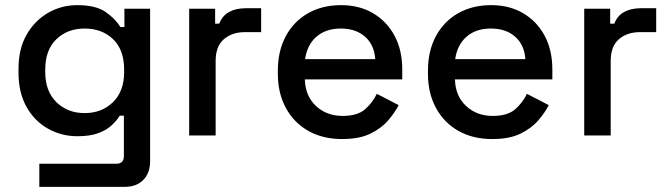

<svg xmlns="http://www.w3.org/2000/svg" viewBox="-20 -527 2604 747"><path d="M52 -244V-259Q52 -337 83.5 -392Q115 -447 167 -477Q219 -507 281 -507Q353 -507 391.5 -480Q430 -453 448 -422H464V-493H564V101Q564 146 537.5 173Q511 200 465 200H133V110H433Q462 110 462 80V-77H446Q435 -59 415 -40Q395 -21 362.5 -9Q330 3 281 3Q219 3 166.5 -26.5Q114 -56 83 -111.5Q52 -167 52 -244ZM309 -87Q376 -87 419.5 -129.5Q463 -172 463 -247V-256Q463 -333 420 -374.5Q377 -416 309 -416Q243 -416 199.5 -374.5Q156 -333 156 -256V-247Q156 -172 199.5 -129.5Q243 -87 309 -87Z M716 0V-493H817V-435H833Q845 -466 871.5 -480.5Q898 -495 937 -495H996V-402H933Q883 -402 851 -374.5Q819 -347 819 -290V0Z M1311 14Q1236 14 1180 -17.5Q1124 -49 1092.5 -106.5Q1061 -164 1061 -240V-252Q1061 -329 1092 -386.5Q1123 -444 1178.5 -475.5Q1234 -507 1307 -507Q1378 -507 1431.5 -475.5Q1485 -444 1515 -388Q1545 -332 1545 -257V-218H1166Q1168 -153 1209.5 -114.5Q1251 -76 1313 -76Q1371 -76 1400.5 -102Q1430 -128 1446 -162L1531 -118Q1517 -90 1490.5 -59Q1464 -28 1421 -7Q1378 14 1311 14ZM1167 -297H1440Q1436 -353 1400 -384.5Q1364 -416 1306 -416Q1248 -416 1211.5 -384.5Q1175 -353 1167 -297Z M1895 14Q1820 14 1764 -17.5Q1708 -49 1676.5 -106.5Q1645 -164 1645 -240V-252Q1645 -329 1676 -386.5Q1707 -444 1762.5 -475.5Q1818 -507 1891 -507Q1962 -507 2015.5 -475.5Q2069 -444 2099 -388Q2129 -332 2129 -257V-218H1750Q1752 -153 1793.5 -114.5Q1835 -76 1897 -76Q1955 -76 1984.5 -102Q2014 -128 2030 -162L2115 -118Q2101 -90 2074.5 -59Q2048 -28 2005 -7Q1962 14 1895 14ZM1751 -297H2024Q2020 -353 1984 -384.5Q1948 -416 1890 -416Q1832 -416 1795.5 -384.5Q1759 -353 1751 -297Z M2253 0V-493H2354V-435H2370Q2382 -466 2408.5 -480.5Q2435 -495 2474 -495H2533V-402H2470Q2420 -402 2388 -374.5Q2356 -347 2356 -290V0Z"/></svg>

Font: Space Grotesk Light Medium
Style: Regular
Weight: 500
Version: Version 2.000